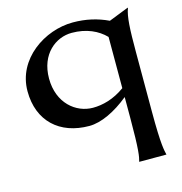

<svg xmlns="http://www.w3.org/2000/svg" viewBox="-113 -623 932 981"><g transform="rotate(-15 353.0 -132.0)"><path d="M651 -519 649 -520 545 -479C488 -506 428 -520 359 -520C210 -520 45 -410 45 -240C45 -82 148 13 305 13C368 13 445 -24 517 -83V25C517 199 510 231 503 256H647C642 233 632 205 632 25V-289C632 -412 635 -477 651 -519ZM168 -274C168 -404 256 -470 340 -470C418 -470 477 -442 517 -401V-130C458 -87 398 -72 347 -72C257 -72 168 -144 168 -274Z"/></g></svg>

Font: Coconat Demi
Style: Regular
Weight: 400
Designer: Sara Lavazza
Foundry: Collletttivo
Version: Version 1.000;Glyphs 3.2 (3217)